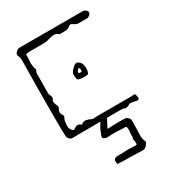

<svg xmlns="http://www.w3.org/2000/svg" viewBox="-161 -538 741 824"><g transform="rotate(-30 209.5 -126.0)"><path d="M326 3Q322 -1 301.5 -1Q281 -1 231 -0.5Q181 0 87 0Q81 0 75.5 0.5Q70 1 64 0Q60 0 53.5 -6.5Q47 -13 47 -18Q47 -22 46 -33.5Q45 -45 45 -79Q45 -113 45 -183Q45 -221 45.5 -273.5Q46 -326 47 -393Q47 -400 46.5 -407.5Q46 -415 41 -422Q40 -423 40.5 -428Q41 -433 43 -436Q50 -442 53.5 -445.5Q57 -449 67 -449H379Q387 -449 394 -442Q401 -435 399 -429Q398 -424 391.5 -418.5Q385 -413 379 -413H337Q328 -413 320 -418Q306 -428 301 -426Q296 -424 290 -418.5Q284 -413 266 -413H243Q231 -424 218.5 -423Q206 -422 192 -417.5Q178 -413 161 -413H97Q91 -413 85.5 -412.5Q80 -412 75 -409Q75 -390 73.5 -374.5Q72 -359 77 -340Q78 -337 79.5 -335Q81 -333 78 -329Q74 -322 74 -313Q74 -287 73.5 -266.5Q73 -246 73 -220Q73 -213 78 -203Q83 -193 78 -186Q72 -179 75 -169Q78 -159 81 -153Q85 -145 80 -138Q75 -131 75 -120Q77 -113 81.5 -106Q86 -99 81 -92Q77 -86 75.5 -75.5Q74 -65 74 -49Q74 -44 81.5 -33.5Q89 -23 96 -29Q106 -37 114 -37Q122 -37 132 -29Q143 -39 155.5 -37Q168 -35 181 -28Q187 -26 194 -27Q201 -28 208 -28H376Q381 -28 388 -29Q395 -30 396 -24Q399 -14 399 -9Q399 2 389 0.5Q379 -1 366.5 -4Q354 -7 345 0Q343 2 335.5 3Q328 4 326 3ZM258 -202Q254 -202 243 -201.5Q232 -201 222 -203Q212 -205 210 -210Q209 -218 207.5 -228Q206 -238 214 -248Q218 -255 230 -264.5Q242 -274 249 -269Q269 -260 269 -229Q269 -222 266.5 -212Q264 -202 258 -202ZM243 -226Q245 -226 245.5 -229Q246 -232 246 -234Q246 -242 242 -245Q240 -247 236.5 -243.5Q233 -240 232 -238Q230 -236 230 -233.5Q230 -231 230 -228Q231 -226 236.5 -226Q242 -226 243 -226ZM305 197 180 194Q174 174 181 169Q188 164 194 164Q196 164 212.5 163.5Q229 163 247 162.5Q265 162 270 163Q276 164 284.5 164Q293 164 293 160Q294 148 291.5 140.5Q289 133 292 129Q294 127 293.5 122.5Q293 118 293 115Q293 107 294.5 97.5Q296 88 294 80Q294 74 286.5 73.5Q279 73 271 73Q238 71 223 71.5Q208 72 203.5 72.5Q199 73 198 73Q191 72 183.5 68Q176 64 180 55Q180 50 183.5 44.5Q187 39 187 36Q187 33 193 22.5Q199 12 205.5 1Q212 -10 213 -12H246Q216 42 219 42Q245 40 272.5 40Q300 40 307 41Q312 41 319 47.5Q326 54 326 59Q327 66 326.5 82.5Q326 99 325.5 115Q325 131 325 139Q325 158 333 171Q334 172 325 184.5Q316 197 305 197Z"/></g></svg>

Font: Sankofa Display
Style: Regular
Weight: 400
Designer: Batsirai Madzonga
Foundry: Batsirai Madzonga
Version: Version 1.000; ttfautohint (v1.8.4.7-5d5b)